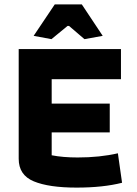

<svg xmlns="http://www.w3.org/2000/svg" viewBox="-20 -843 621 873"><path d="M133 -680 229 -823H352L447 -680L364 -665L294 -725H287L214 -665ZM65 -121V-620H530V-483H215V-372H479V-241H215V-137Q266 -127 333 -127Q434 -127 516 -146L535 -12Q449 10 328 10Q202 10 133.5 -18.5Q65 -47 65 -121Z"/></svg>

Font: Athiti
Style: Bold
Weight: 700
Designer: CadsonDemak Team
Foundry: CadsonDemak
Version: Version 1.033